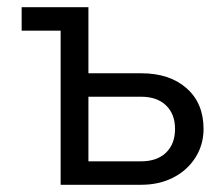

<svg xmlns="http://www.w3.org/2000/svg" viewBox="-20 -512 599 532"><path d="M148 0V-427H40V-492H225V-309H371Q450 -309 497 -267.5Q544 -226 544 -155Q544 -111 521.5 -75.5Q499 -40 460 -20Q421 0 371 0ZM371 -244H225V-65H371Q415 -65 440 -89Q465 -113 465 -155Q465 -196 440 -220Q415 -244 371 -244Z"/></svg>

Font: Wix Madefor Text
Style: Regular
Weight: 400
Designer: Dalton Maag Ltd
Foundry: Dalton Maag Ltd
Version: Version 3.100